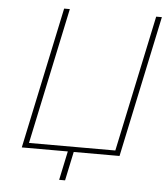

<svg xmlns="http://www.w3.org/2000/svg" viewBox="-56 -720 785 906"><g transform="rotate(5 337.0 -266.5)"><path d="M69 0H287L258 137H286L315 0H532L674 -670H647L510 -24H101L238 -670H211Z"/></g></svg>

Font: LT Wave Mono Thin
Style: Italic
Weight: 100
Designer: Daniel Lyons
Version: Version 2.5 (Glyphs App)